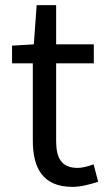

<svg xmlns="http://www.w3.org/2000/svg" viewBox="-20 -716 417 749"><path d="M263 13C296 13 332 3 363 -7L345 -75C327 -68 302 -61 283 -61C220 -61 199 -99 199 -166V-469H346V-543H199V-696H123L112 -543L27 -538V-469H108V-168C108 -60 147 13 263 13Z"/></svg>

Font: Source Han Sans TC
Style: Regular
Weight: 400
Designer: Ryoko NISHIZUKA 西塚涼子 (kana, bopomofo & ideographs); Paul D. Hunt (Latin, Greek & Cyrillic); Sandoll Communications 산돌커뮤니
Foundry: Adobe
Version: Version 2.002;hotconv 1.0.116;makeotfexe 2.5.65601